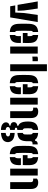

<svg xmlns="http://www.w3.org/2000/svg" viewBox="1550 -2390 1042 4182"><g transform="rotate(90 2071.0 -299.0)"><path d="M11 -600H166L208 -299L215 -161H86ZM98 -110H253L263 -299L306 -600H461L359 0H117Z M499.5 -168Q498 -191.5 497.5 -228.5Q497 -265.5 497 -305.8Q497 -346 497.8 -379.8Q498.5 -413.5 499.5 -430Q506 -519 547.5 -561Q589 -603 676.5 -609V-493.5Q653.5 -485.5 652.5 -453Q650.5 -392 649.8 -344.5Q649 -297 649.8 -251.5Q650.5 -206 652.5 -151Q653 -117.5 676.5 -107.5V9Q585 2.5 545 -39.8Q505 -82 499.5 -168ZM698.5 -275V-378H766.5Q766.5 -403.5 766.5 -425Q766.5 -446.5 765.5 -453Q764 -483 742.5 -493V-609Q830.5 -603 870.8 -562.2Q911 -521.5 915.5 -436Q916 -424 916.2 -396.5Q916.5 -369 916.2 -336Q916 -303 914.5 -275ZM742.5 9V-107Q763.5 -116.5 765.5 -152Q766.5 -167 766.8 -185.5Q767 -204 765.5 -233H914.5Q915.5 -227 916 -205.8Q916.5 -184.5 915.5 -168Q911.5 -80.5 871 -38.5Q830.5 3.5 742.5 9Z M1213.5 -482V-592.5Q1234.5 -604 1266.5 -604Q1280 -604 1293 -603Q1306 -602 1313.5 -601V-487H1268.5Q1235.5 -487 1213.5 -482ZM993.5 0V-600H1147.5V0Z M1380.5 0V-800H1530.5V0Z M1615 -168Q1613.5 -191.5 1613 -228.5Q1612.5 -265.5 1612.5 -305.8Q1612.5 -346 1613.2 -379.8Q1614 -413.5 1615 -430Q1621.5 -519 1663 -561Q1704.5 -603 1792 -609V-493.5Q1769 -485.5 1768 -453Q1766 -392 1765.2 -344.5Q1764.5 -297 1765.2 -251.5Q1766 -206 1768 -151Q1768.5 -117.5 1792 -107.5V9Q1700.5 2.5 1660.5 -39.8Q1620.5 -82 1615 -168ZM1814 -275V-378H1882Q1882 -403.5 1882 -425Q1882 -446.5 1881 -453Q1879.5 -483 1858 -493V-609Q1946 -603 1986.2 -562.2Q2026.5 -521.5 2031 -436Q2031.5 -424 2031.8 -396.5Q2032 -369 2031.8 -336Q2031.5 -303 2030 -275ZM1858 9V-107Q1879 -116.5 1881 -152Q1882 -167 1882.2 -185.5Q1882.5 -204 1881 -233H2030Q2031 -227 2031.5 -205.8Q2032 -184.5 2031 -168Q2027 -80.5 1986.5 -38.5Q1946 3.5 1858 9Z M2402 0V-454Q2402 -501 2346 -501Q2341 -501 2335.8 -500.5Q2330.5 -500 2325 -499V-582Q2340.5 -595.5 2360.8 -602.8Q2381 -610 2411 -610Q2478.5 -610 2515.2 -571Q2552 -532 2552 -441V0ZM2109 0V-600H2259V0Z M2809.5 201.5Q2727.5 197.5 2691.8 173Q2656 148.5 2647.5 115Q2646 108 2645 97Q2644 86 2645.5 78Q2649.5 55.5 2665.5 37.8Q2681.5 20 2717.5 15V-6Q2649 -14 2641.5 -64Q2640 -76 2640.5 -82.5Q2641 -89 2641.5 -97Q2644.5 -118 2664.8 -135.2Q2685 -152.5 2719.5 -156V-176Q2676 -195 2654.2 -235Q2632.5 -275 2628.5 -337Q2627 -368 2627 -388.5Q2627 -409 2628.5 -430Q2635.5 -519 2677.8 -561.2Q2720 -603.5 2809.5 -609V-493Q2776.5 -482 2775.5 -448Q2774 -410 2773.8 -380.8Q2773.5 -351.5 2775.5 -319Q2777.5 -284.5 2809.5 -273V-155Q2782 -153 2771.8 -146.8Q2761.5 -140.5 2761.5 -129V-126Q2761.5 -114 2770 -108.2Q2778.5 -102.5 2809.5 -100.5V1Q2782 4 2767.8 13Q2753.5 22 2748.5 35Q2745.5 42.5 2746 50.8Q2746.5 59 2748.5 65Q2758.5 93.5 2809.5 98.5ZM2875.5 -157V-273.5Q2905 -285 2907.5 -315Q2912 -376 2907.5 -450Q2905 -482 2875.5 -492.5V-609Q2984 -602.5 3023.5 -541H3044.5Q3049 -572 3068.2 -585.8Q3087.5 -599.5 3125.5 -600V-487H3109.5Q3084 -487 3069.8 -476.8Q3055.5 -466.5 3055.5 -437V-409Q3055.5 -390.5 3055.8 -375.8Q3056 -361 3054.5 -337Q3049 -248 3007.5 -205.5Q2966 -163 2875.5 -157ZM2875.5 201V98.5Q2936 91.5 2948.5 63Q2955.5 47.5 2947.5 30Q2937 5 2875.5 0.5V-98Q2969 -93 3015.8 -61.2Q3062.5 -29.5 3073.5 27Q3075 35 3075.5 47.8Q3076 60.5 3073.5 75Q3062.5 139 3008.5 167.5Q2954.5 196 2875.5 201Z M3160 -168Q3158.5 -191.5 3158 -228.5Q3157.5 -265.5 3157.5 -305.8Q3157.5 -346 3158.2 -379.8Q3159 -413.5 3160 -430Q3166.5 -519 3208 -561Q3249.5 -603 3337 -609V-493.5Q3314 -485.5 3313 -453Q3311 -392 3310.2 -344.5Q3309.5 -297 3310.2 -251.5Q3311 -206 3313 -151Q3313.5 -117.5 3337 -107.5V9Q3245.5 2.5 3205.5 -39.8Q3165.5 -82 3160 -168ZM3359 -275V-378H3427Q3427 -403.5 3427 -425Q3427 -446.5 3426 -453Q3424.5 -483 3403 -493V-609Q3491 -603 3531.2 -562.2Q3571.5 -521.5 3576 -436Q3576.5 -424 3576.8 -396.5Q3577 -369 3576.8 -336Q3576.5 -303 3575 -275ZM3403 9V-107Q3424 -116.5 3426 -152Q3427 -167 3427.2 -185.5Q3427.5 -204 3426 -233H3575Q3576 -227 3576.5 -205.8Q3577 -184.5 3576 -168Q3572 -80.5 3531.5 -38.5Q3491 3.5 3403 9Z M3947 0V-454Q3947 -501 3891 -501Q3886 -501 3880.8 -500.5Q3875.5 -500 3870 -499V-582Q3885.5 -595.5 3905.8 -602.8Q3926 -610 3956 -610Q4023.5 -610 4060.2 -571Q4097 -532 4097 -441V0ZM3654 0V-600H3804V0Z"/></g></svg>

Font: Big Shoulders Stencil Text Black
Style: Regular
Weight: 900
Designer: Patric King
Foundry: XO Type Co
Version: Version 1.000